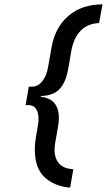

<svg xmlns="http://www.w3.org/2000/svg" viewBox="-20 -732 491 882"><path d="M302 130Q230.5 124 185.2 82.5Q140 41 140 -45Q140 -60 141.5 -76Q143 -92 146 -109L155 -160Q156.5 -166.5 156.8 -173.5Q157 -180.5 157 -186.5Q157 -215 145.5 -232Q134 -249 112.5 -249H97.5L112.5 -334H128Q154.5 -334 174.2 -358.8Q194 -383.5 201 -424L216.5 -513Q233 -607 294.8 -659.5Q356.5 -712 451 -712L435 -626Q382.5 -624 350.2 -590.5Q318 -557 307.5 -498L294.5 -421.5Q285.5 -369 267.5 -341Q249.5 -313 224.2 -302.2Q199 -291.5 168 -291L167 -287.5Q189.5 -285.5 208.2 -275.8Q227 -266 238.8 -245.2Q250.5 -224.5 250.5 -188.5Q250.5 -178.5 249 -166.2Q247.5 -154 245 -141L234.5 -81.5Q233 -71.5 231.8 -62.8Q230.5 -54 230.5 -45Q230.5 -4 252 19.8Q273.5 43.5 317 45Z"/></svg>

Font: Overpass Medium
Style: Italic
Weight: 500
Italic angle: -10°
Designer: Delve Withrington, Dave Bailey, Thomas Jockin
Foundry: Delve Fonts LLC
Version: Version 4.000